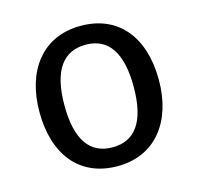

<svg xmlns="http://www.w3.org/2000/svg" viewBox="-91 -678 812 787"><g transform="rotate(-15 315.5 -284.5)"><path d="M316 -582C154 -582 62 -460 62 -284C62 -104 153 13 315 13C476 13 569 -109 569 -285C569 -465 478 -582 316 -582ZM316 -502C410 -502 462 -433 462 -285C462 -136 410 -67 315 -67C220 -67 168 -136 168 -284C168 -433 221 -502 316 -502Z"/></g></svg>

Font: Glow Sans SC Normal Medium
Style: Regular
Weight: 600
Designer: Ryoko NISHIZUKA (kana, bopomofo & ideographs); Paul D. Hunt (Latin, Greek & Cyrillic); Sandoll Communications, Soo-young
Version: Version 0.93